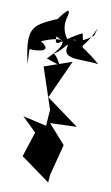

<svg xmlns="http://www.w3.org/2000/svg" viewBox="-137 -894 568 983"><g transform="rotate(10 147.0 -402.5)"><path d="M190 0 232 -162 144 -261 282 -266 112 -390 203 -590 61 -541 132 -328 126 -244 3 -272 77 -200 35 -70 187 40ZM191 -691C218 -622 256 -642 228 -743C121 -689 96 -635 99 -704L212 -643C70 -753 164 -830 134 -845C12 -732 110 -651 98 -797C-23 -741 -69 -737 -22 -539L-26 -616C-24 -614 112 -610 25 -666C162 -722 164 -677 70 -584L140 -561C92 -665 76 -561 170 -683C128 -584 242 -615 334 -601C194 -724 232 -619 300 -783L289 -742C183 -657 160 -735 222 -686Z"/></g></svg>

Font: Asimov Silicon
Style: Regular
Weight: 400
Designer: Google
Version: Version 2.000980; 2014